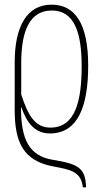

<svg xmlns="http://www.w3.org/2000/svg" viewBox="-20 -562 441 823"><path d="M335 241H349C346 157 316 141 206 123C103 106 70 33 70 -101H72C96 -32 132 10 194 10C313 10 358 -104 358 -281C358 -462 301 -542 201 -542C96 -542 43 -450 43 -295V-91C43 46 78 126 206 151C280 165 328 172 335 241ZM196 -15C132 -15 101 -64 71 -157V-293C71 -432 109 -517 202 -517C298 -517 330 -424 330 -279C330 -131 304 -15 196 -15Z"/></svg>

Font: Noto Serif ExtraCondensed Thin
Style: Regular
Weight: 100
Width: 2
Designer: Monotype Design Team
Foundry: Monotype Imaging Inc.
Version: Version 2.013